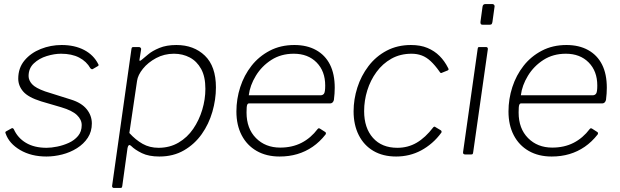

<svg xmlns="http://www.w3.org/2000/svg" viewBox="-20 -762 3056 947"><path d="M209 10Q134 10 79.5 -22Q25 -54 8 -103Q4 -111 10 -114L37 -129Q40 -131 43 -129.5Q46 -128 48 -125Q67 -82 108 -57.5Q149 -33 210 -33Q233 -33 262.5 -39Q292 -45 319.5 -57.5Q347 -70 365 -91.5Q383 -113 383 -145Q383 -172 359.5 -194.5Q336 -217 282 -233L183 -262Q119 -282 94.5 -310.5Q70 -339 70 -374Q70 -427 101 -464Q132 -501 181 -520.5Q230 -540 284 -540Q348 -540 395 -515.5Q442 -491 465 -445Q467 -442 466 -439.5Q465 -437 461 -435L437 -421Q434 -420 431.5 -421Q429 -422 426 -425Q407 -459 370.5 -478Q334 -497 281 -497Q248 -497 210.5 -485.5Q173 -474 147 -449.5Q121 -425 121 -387Q121 -366 138 -347Q155 -328 203 -311L330 -271Q382 -255 407.5 -223.5Q433 -192 433 -153Q433 -113 413 -82.5Q393 -52 359.5 -31Q326 -10 286.5 0Q247 10 209 10Z M541 165Q537 165 534.5 161.5Q532 158 533 154L628 -518Q629 -526 631 -528Q633 -530 641 -530H665Q670 -530 673.5 -526.5Q677 -523 676 -518L668 -468Q667 -462 670 -462Q673 -462 680 -468Q690 -476 710.5 -493.5Q731 -511 766 -525.5Q801 -540 850 -540Q936 -540 990.5 -487.5Q1045 -435 1045 -331Q1045 -271 1027.5 -210.5Q1010 -150 975 -100.5Q940 -51 887.5 -20.5Q835 10 766 10Q714 10 680 -6.5Q646 -23 627 -42Q619 -49 615 -45.5Q611 -42 609 -32L583 156Q582 161 580.5 163Q579 165 574 165H541ZM762 -33Q817 -33 860.5 -58.5Q904 -84 933 -126.5Q962 -169 977.5 -220.5Q993 -272 993 -324Q993 -384 972 -422Q951 -460 916 -478.5Q881 -497 838 -497Q790 -497 750 -475.5Q710 -454 685 -423Q660 -392 656 -363L618 -106Q649 -72 683.5 -52.5Q718 -33 762 -33Z M1359 10Q1294 10 1246 -17.5Q1198 -45 1172 -95Q1146 -145 1146 -212Q1146 -274 1165 -332.5Q1184 -391 1220.5 -437.5Q1257 -484 1310.5 -512Q1364 -540 1432 -540Q1494 -540 1539 -515Q1584 -490 1607.5 -443.5Q1631 -397 1631 -329Q1631 -315 1630 -300.5Q1629 -286 1627 -270Q1626 -263 1621 -257.5Q1616 -252 1608 -252H1208Q1202 -252 1199 -244.5Q1196 -237 1196 -207Q1196 -128 1242.5 -81Q1289 -34 1362 -34Q1421 -34 1467 -57.5Q1513 -81 1547 -126Q1551 -130 1553.5 -129.5Q1556 -129 1559 -127L1584 -111Q1590 -107 1586 -99Q1557 -62 1522 -38Q1487 -14 1446.5 -2Q1406 10 1359 10ZM1561 -292Q1572 -292 1578 -300Q1584 -308 1584 -340Q1584 -411 1541.5 -454Q1499 -497 1429 -497Q1366 -497 1318.5 -466.5Q1271 -436 1242 -388.5Q1213 -341 1207 -292Z M2007 -540Q2054 -540 2088.5 -525.5Q2123 -511 2148 -486Q2173 -461 2190 -427Q2193 -422 2192.5 -419.5Q2192 -417 2189 -415L2157 -402Q2155 -401 2152.5 -403Q2150 -405 2147 -410Q2125 -441 2104 -460.5Q2083 -480 2060 -488.5Q2037 -497 2010 -497Q1954 -497 1910.5 -472.5Q1867 -448 1837 -407Q1807 -366 1791.5 -316Q1776 -266 1776 -214Q1776 -131 1819.5 -82Q1863 -33 1940 -33Q1992 -33 2035 -58Q2078 -83 2117 -134Q2123 -140 2128 -135L2153 -120Q2156 -119 2157.5 -115Q2159 -111 2157 -108Q2136 -79 2110.5 -57Q2085 -35 2057 -20Q2029 -5 1998 2.5Q1967 10 1934 10Q1869 10 1822 -17.5Q1775 -45 1749.5 -95.5Q1724 -146 1724 -213Q1724 -272 1742.5 -330Q1761 -388 1797.5 -436Q1834 -484 1887 -512Q1940 -540 2007 -540Z M2314 -12Q2313 -4 2311 -2Q2309 0 2301 0H2276Q2269 0 2266 -3Q2263 -6 2264 -12L2336 -521Q2337 -527 2338.5 -528.5Q2340 -530 2345 -530H2377Q2382 -530 2384.5 -527Q2387 -524 2386 -518ZM2409 -655Q2408 -648 2405.5 -644Q2403 -640 2395 -640H2360Q2353 -640 2351 -644.5Q2349 -649 2350 -656L2360 -729Q2362 -742 2374 -742H2409Q2414 -742 2417.5 -737.5Q2421 -733 2419 -727Z M2701 10Q2636 10 2588 -17.5Q2540 -45 2514 -95Q2488 -145 2488 -212Q2488 -274 2507 -332.5Q2526 -391 2562.5 -437.5Q2599 -484 2652.5 -512Q2706 -540 2774 -540Q2836 -540 2881 -515Q2926 -490 2949.5 -443.5Q2973 -397 2973 -329Q2973 -315 2972 -300.5Q2971 -286 2969 -270Q2968 -263 2963 -257.5Q2958 -252 2950 -252H2550Q2544 -252 2541 -244.5Q2538 -237 2538 -207Q2538 -128 2584.5 -81Q2631 -34 2704 -34Q2763 -34 2809 -57.5Q2855 -81 2889 -126Q2893 -130 2895.5 -129.5Q2898 -129 2901 -127L2926 -111Q2932 -107 2928 -99Q2899 -62 2864 -38Q2829 -14 2788.5 -2Q2748 10 2701 10ZM2903 -292Q2914 -292 2920 -300Q2926 -308 2926 -340Q2926 -411 2883.5 -454Q2841 -497 2771 -497Q2708 -497 2660.5 -466.5Q2613 -436 2584 -388.5Q2555 -341 2549 -292Z"/></svg>

Font: Libre Franklin ExtraLight
Style: Italic
Weight: 250
Italic angle: -8°
Designer: Pablo Impallari, Rodrigo Fuenzalida, Nhung Nguyen
Foundry: Impallari Type
Version: Version 3.000